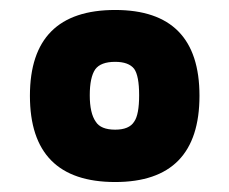

<svg xmlns="http://www.w3.org/2000/svg" viewBox="-20 -679 460 385"><path d="M211 -314Q380 -314 380 -487Q380 -659 211 -659Q40 -659 40 -487Q40 -314 211 -314ZM211 -419Q182 -419 172 -435Q160 -452 160 -488Q160 -524 171 -540Q182 -555 211 -555Q238 -555 249 -541Q259 -527 259 -488Q259 -449 249 -435Q239 -419 211 -419Z"/></svg>

Font: Online Auction - Bold
Style: Bold
Weight: 500
Designer: Mohamed Mostafa, the designer of Online Auction
Foundry: Kief Type Foundry
Version: ""